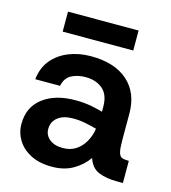

<svg xmlns="http://www.w3.org/2000/svg" viewBox="-104 -758 762 854"><g transform="rotate(15 277.5 -330.5)"><path d="M212 12Q155 12 115 -8.5Q75 -29 54 -63Q33 -97 33 -137Q33 -215 89.5 -258Q146 -301 238 -301Q280 -301 312.5 -294.5Q345 -288 365 -282V-305Q365 -360 334.5 -386Q304 -412 255 -412Q219 -412 191 -397.5Q163 -383 155 -345H41Q47 -399 77 -435Q107 -471 153.5 -489.5Q200 -508 255 -508Q364 -508 424.5 -454.5Q485 -401 485 -305V-184Q485 -146 489.5 -128.5Q494 -111 504.5 -106.5Q515 -102 532 -102H537V0H510Q459 0 424.5 -14.5Q390 -29 376 -72Q351 -36 310 -12Q269 12 212 12ZM238 -81Q273 -81 298 -97.5Q323 -114 338.5 -141.5Q354 -169 359 -202Q338 -208 309 -214Q280 -220 250 -220Q205 -220 179.5 -200Q154 -180 154 -146Q154 -118 176.5 -99.5Q199 -81 238 -81ZM104 -581V-673H429V-581Z"/></g></svg>

Font: Host Grotesk SemiBold
Style: Regular
Weight: 600
Designer: Doukan Karapınar
Foundry: Element Type
Version: Version 1.003